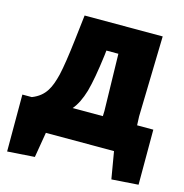

<svg xmlns="http://www.w3.org/2000/svg" viewBox="-115 -753 966 1007"><g transform="rotate(15 368.5 -250.0)"><path d="M13 147 161 137 184 0H554L579 147L724 137V-162H636L634 -210L645 -647H221L205 -509C195 -423 185 -358 175 -314C157 -243 136 -190 64 -162H13ZM286 -162C308 -187 326 -224 340 -271C353 -318 365 -385 376 -472L379 -499H444L451 -190L450 -162Z"/></g></svg>

Font: Luna Sans Black
Style: Regular
Weight: 900
Designer: Juan Pablo del Peral
Foundry: Huerta Tipografica
Version: Version 2.001; ttfautohint (v1.5)